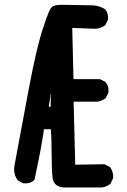

<svg xmlns="http://www.w3.org/2000/svg" viewBox="-20 -788 540 815"><path d="M259.8 7.8Q235.4 8.8 220.5 -1.7Q205.6 -12.2 203.1 -33.7Q199.2 -68.8 199.2 -129.9Q199.2 -157.7 198.5 -185.1Q197.8 -212.4 195.8 -239.3H166.5Q165 -226.1 162.8 -213.1Q160.6 -200.2 158.4 -187.5Q156.2 -174.8 154.1 -162.1Q151.9 -149.4 149.4 -136.7Q138.7 -83 127 -27.3L126 -23.9L123.5 -22Q117.7 -17.1 111.1 -14.2Q104.5 -11.2 96.9 -10.3Q89.4 -9.3 81.1 -9.8H79.1L77.6 -10.7L58.1 -20.5L56.2 -21.5L54.7 -23.4Q36.6 -48.3 41 -82.5V-83Q72.3 -249 103.5 -417.5Q135.3 -586.4 162.6 -668.5Q163.1 -670.4 164.6 -673.8Q172.4 -697.8 176.3 -708.5Q180.2 -719.2 185.5 -732.7Q190.9 -746.1 195.3 -752.2Q199.7 -758.3 204.1 -761.2Q208 -762.7 212.2 -764.2Q216.3 -765.6 221.7 -766.4Q227.1 -767.1 232.9 -767.3Q238.8 -767.6 246.1 -767.6L358.4 -765.6Q394 -767.6 423.8 -750.5L425.3 -750L426.3 -748.5Q440.9 -731.9 438.5 -706.1V-704.1L437.5 -702.6L427.7 -683.1L426.8 -681.2L424.8 -679.7Q406.7 -666 381.8 -666L286.6 -669.4L292 -452.1H401.4H403.8L405.8 -451.2L425.3 -441.4L427.2 -440.4L428.2 -439Q442.9 -422.4 440.4 -396.5V-394.5L439.5 -393.1L429.7 -373.5L428.7 -371.6L426.8 -370.1Q411.1 -358.9 392.6 -356.4H392.1H391.6H292.5L299.3 -88.9L420.9 -90.8H423.3L425.3 -89.8L444.8 -80.1L446.8 -79.1L448.2 -77.1Q462.4 -57.6 460 -32.2V-30.3L459 -28.8L449.2 -9.3L448.2 -7.3L446.3 -5.9Q430.7 5.4 412.1 7.8H411.6H411.1ZM195.3 -335V-396Q195.3 -395.5 195.3 -395.5Q191.9 -364.7 187 -335Z"/></svg>

Font: NaikaiFont
Style: Bold
Weight: 700
Version: Version 1.89